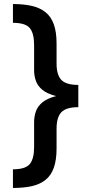

<svg xmlns="http://www.w3.org/2000/svg" viewBox="-20 -788 469 948"><path d="M366.7 -303.2Q298.3 -303.2 255.4 -314.2Q212.4 -325.2 189.2 -344.5Q166 -363.8 157.2 -388.7Q148.4 -413.6 148.4 -440.9V-565.4Q148.4 -623.5 127 -649.4Q105.5 -675.3 43.9 -675.3V-768.1Q97.2 -768.1 137.2 -758.8Q177.2 -749.5 204.6 -727.8Q231.9 -706.1 245.6 -668.2Q259.3 -630.4 259.3 -573.2V-474.1Q259.3 -418 283 -393.3Q306.6 -368.7 366.7 -368.7ZM43.9 140.1V47.9Q105.5 47.9 127 22Q148.4 -3.9 148.4 -62V-186Q148.4 -212.9 157.2 -238Q166 -263.2 189.2 -282.5Q212.4 -301.8 255.4 -313.2Q298.3 -324.7 366.7 -324.7V-258.8Q306.6 -258.8 283 -233.9Q259.3 -209 259.3 -152.3V-54.7Q259.3 2.4 245.6 40.5Q231.9 78.6 204.6 100.3Q177.2 122.1 137.2 131.1Q97.2 140.1 43.9 140.1ZM366.7 -258.8H256.3V-369.1L366.7 -368.7Z"/></svg>

Font: Inter Cardless Tabular Medium
Style: Regular
Weight: 500
Designer: Rasmus Andersson
Foundry: rsms
Version: Version 4.000;git-4fc901f